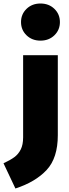

<svg xmlns="http://www.w3.org/2000/svg" viewBox="-90 -849 392 1096"><path d="M240 -77Q240 53 176 121.5Q112 190 -2 227L-70 83Q-31 65 -8 48Q15 31 28.5 4Q42 -23 42 -65V-534H240ZM252 -723Q252 -678 220.5 -647.5Q189 -617 141 -617Q93 -617 61.5 -647.5Q30 -678 30 -723Q30 -768 61.5 -798.5Q93 -829 141 -829Q189 -829 220.5 -798.5Q252 -768 252 -723Z"/></svg>

Font: FiraGO Heavy
Style: Regular
Weight: 900
Designer: bBox Type
Foundry: bBox Type GmbH
Version: Version 1.001